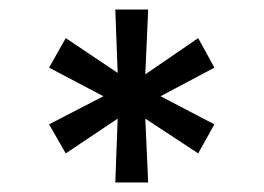

<svg xmlns="http://www.w3.org/2000/svg" viewBox="-20 -785 554 403"><path d="M227 -536 118 -463 83 -524 197 -583 83 -643 118 -705 227 -632 222 -765H291L285 -629L396 -705L430 -643L317 -583L430 -524L396 -463L285 -536L291 -402H222Z"/></svg>

Font: Be Vietnam SemiBold
Style: Regular
Weight: 600
Designer: Gabriel Lam
Foundry: TypeRant
Version: Version 4.000